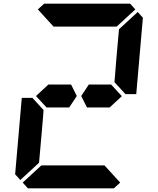

<svg xmlns="http://www.w3.org/2000/svg" viewBox="-20 -1020 856 1040"><path d="M582 -562 640 -499 574 -438H546H510H451L420 -500L461 -562H520H557ZM192 -144 191 -138 90 -45 62 -76 98 -490H156L160 -485L216 -424L213 -384L206 -302ZM726 -955 754 -924 718 -510H660L656 -514L600 -575L601 -586L610 -698L624 -856L625 -862ZM631 -31 597 0H426H302H131L103 -31L204 -124H229H313H437H521H546ZM185 -969 219 -1000H390H514H685L713 -969L612 -876H587H503H379H295H276H270ZM365 -562 396 -500 355 -438H296H259H232L175 -500L242 -562H269H306Z"/></svg>

Font: DSEG14 Classic
Style: Bold Italic
Weight: 700
Italic angle: -5°
Designer: Keshikan(Twitter:@keshinomi_88pro)
Version: Version 0.46